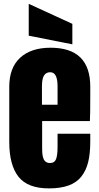

<svg xmlns="http://www.w3.org/2000/svg" viewBox="-20 -994 528 1021"><path d="M240.2 7.8Q127 7.8 78.1 -54.4Q29.3 -116.7 29.3 -238.8V-533.2Q29.3 -633.8 87.2 -687Q145 -740.2 249 -740.2Q460 -740.2 460 -533.2V-480Q460 -383.3 458 -350.1H204.1V-208.5Q204.1 -194.3 204.6 -184.6Q205.1 -174.8 207.5 -163.1Q210 -151.4 214.1 -144Q218.3 -136.7 226.1 -131.8Q233.9 -127 245.1 -127Q270 -127 278.1 -147.9Q286.1 -168.9 286.1 -212.4V-282.7H460V-241.2Q460 -177.7 449 -132.6Q438 -87.4 412.6 -55.2Q387.2 -22.9 344.5 -7.6Q301.8 7.8 240.2 7.8ZM203.1 -535.6V-437H286.1V-535.6Q286.1 -609.9 247.1 -609.9Q225.1 -609.9 214.1 -592.5Q203.1 -575.2 203.1 -535.6ZM364.7 -867.2V-758.3L132.8 -804.2V-973.6Z"/></svg>

Font: Anton
Style: Regular
Weight: 400
Designer: Vernon Adams, Tural Alisoy
Foundry: Vernon Adams
Version: Version 2.300